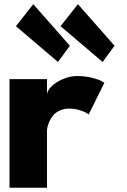

<svg xmlns="http://www.w3.org/2000/svg" viewBox="-20 -887 602 907"><path d="M55.2 -763.2 137.2 -867.2 310.1 -670.9 253.9 -594.2ZM266.1 -763.2 348.1 -867.2 521 -670.9 464.8 -594.2ZM24.9 0V-513.2H202.1V-439Q202.1 -457 222.4 -477.8Q242.7 -498.5 276.4 -513.2Q310.1 -527.8 344.2 -527.8Q381.3 -527.8 413.6 -519.8Q445.8 -511.7 459.5 -503.9L473.1 -496.1L398.9 -346.2Q395 -349.1 388.2 -353.8Q381.3 -358.4 357.4 -366.2Q333.5 -374 307.1 -374Q281.2 -374 261.2 -364.3Q241.2 -354.5 230.5 -341.3Q219.7 -328.1 212.9 -312.3Q206.1 -296.4 204.1 -286.1Q202.1 -275.9 202.1 -270V0Z"/></svg>

Font: Hussar Preview
Style: Bold
Weight: 700
Foundry: Cannot Into Space Fonts, PlusOne Fonts
Version: Version 2.29RC2 "Millennial"